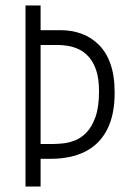

<svg xmlns="http://www.w3.org/2000/svg" viewBox="-20 -680 470 700"><path d="M90 -101V-155H172Q187 -155 208 -157Q229 -159 252 -167.5Q275 -176 295 -196.5Q315 -217 328 -253.5Q341 -290 341 -347Q341 -394 330.5 -424.5Q320 -455 303 -473.5Q286 -492 266 -501Q246 -510 226.5 -513Q207 -516 192 -516H90V-570H201Q241 -570 276 -557.5Q311 -545 339 -518Q367 -491 382.5 -447.5Q398 -404 398 -342Q398 -260 370 -206.5Q342 -153 290 -127Q238 -101 164 -101ZM73 0V-660H128V0Z"/></svg>

Font: Bricolage Grotesque Condensed ExtraLight
Style: Regular
Weight: 250
Width: 3
Designer: Mathieu Triay
Foundry: Atelier Triay
Version: Version 1.000;gftools[0.9.30]